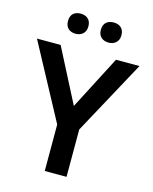

<svg xmlns="http://www.w3.org/2000/svg" viewBox="-133 -1002 867 1089"><g transform="rotate(15 301.0 -457.5)"><path d="M144 -856C144 -816 170 -797 204 -797C236 -797 264 -816 264 -856C264 -898 236 -915 204 -915C170 -915 144 -898 144 -856ZM337 -856C337 -816 364 -797 398 -797C430 -797 458 -816 458 -856C458 -898 430 -915 398 -915C364 -915 337 -898 337 -856ZM301 -399 139 -714H0L237 -273V0H365V-278L602 -714H464Z"/></g></svg>

Font: Noto Sans Bengali SemiBold
Style: Regular
Weight: 600
Designer: Jelle Bosma - Monotype Design Team
Foundry: Monotype Imaging Inc.
Version: Version 2.003